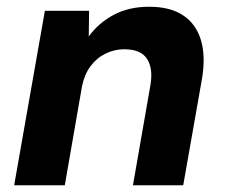

<svg xmlns="http://www.w3.org/2000/svg" viewBox="-20 -549 676 569"><path d="M22 0 113 -517H244L243 -441Q272 -481 317 -505Q362 -529 422 -529Q485 -529 523.5 -503Q562 -477 576 -428.5Q590 -380 578 -312L523 0H374L426 -298Q434 -347 415.5 -375Q397 -403 348 -403Q319 -403 292.5 -390Q266 -377 248 -352.5Q230 -328 223 -293L172 0Z"/></svg>

Font: DM Sans 11pt Black
Style: Italic
Weight: 900
Italic angle: -10°
Version: Version 4.004;gftools[0.9.30]